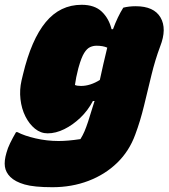

<svg xmlns="http://www.w3.org/2000/svg" viewBox="-66 -582 704 802"><path d="M275 -562Q329 -562 359 -533.5Q389 -505 400 -460H406Q425 -512 449 -550Q473 -556 501 -556Q577 -556 604.5 -509Q632 -462 603 -388Q582 -332 566.5 -268Q551 -204 535.5 -140Q520 -76 499 -20Q474 49 423.5 98Q373 147 303.5 173.5Q234 200 153 200Q76 200 36.5 188.5Q-3 177 -23 157Q-42 138 -45.5 114Q-49 90 -39 56Q-34 37 -23.5 15.5Q-13 -6 1 -30H7Q35 -15 82.5 -4Q130 7 179 7Q198 7 221 5Q244 3 270 -1Q280 -17 287 -33.5Q294 -50 302 -74Q310 -98 322 -138Q325 -149 329 -160H322Q301 -120 269.5 -90Q238 -60 202.5 -42.5Q167 -25 133 -25Q104 -25 80 -44.5Q56 -64 40 -96Q24 -128 19.5 -167.5Q15 -207 24 -246L30 -271Q65 -417 125 -489.5Q185 -562 275 -562ZM247 -227Q256 -223 272 -223Q311 -223 351 -248Q358 -280 365.5 -313.5Q373 -347 382 -383Q364 -391 337 -391Q323 -391 310 -385Q297 -379 285.5 -360.5Q274 -342 263 -303L261 -296Q256 -277 252.5 -259.5Q249 -242 247 -227Z"/></svg>

Font: Recursive Sn Csl St XBk
Style: Italic
Weight: 1000
Italic angle: -15°
Version: Version 1.085;hotconv 1.1.0;makeotfexe 2.6.0; ttfautohint (v